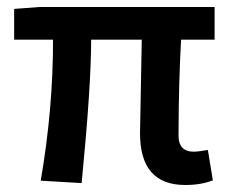

<svg xmlns="http://www.w3.org/2000/svg" viewBox="-20 -511 651 543"><path d="M503.9 12.2Q376 12.2 376 -133.8Q376 -149.9 380.9 -398.9H237.8Q237.8 -269 210.9 6.8L95.2 0Q130.4 -205.1 129.9 -398.9H20V-485.8L91.8 -491.2H586.9V-398.9H492.2Q485.4 -283.7 484.9 -127.9Q484.9 -81.1 529.8 -82Q539.6 -82 567.9 -86.9L582 -1Q548.8 12.2 503.9 12.2Z"/></svg>

Font: SourceSansPro-Semibold
Style: Regular
Weight: 600
Designer: Paul D. Hunt
Foundry: Adobe Systems Incorporated
Version: Version 2.020;PS 2.0;hotconv 1.0.86;makeotf.lib2.5.63406